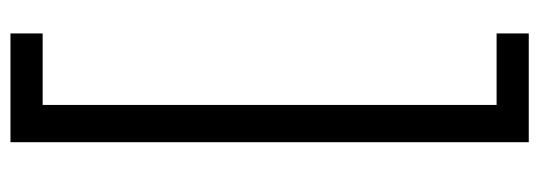

<svg xmlns="http://www.w3.org/2000/svg" viewBox="-360 -480 1055 376"><g transform="rotate(90 168.0 -291.5)"><path d="M45 153V216H258V-799H45V-736H185V153Z"/></g></svg>

Font: Noto Sans Sinhala ExtraCondensed
Style: Regular
Weight: 400
Width: 2
Designer: Jelle Bosma - Monotype Design Team
Foundry: Monotype Imaging Inc.
Version: Version 2.006